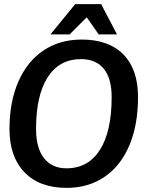

<svg xmlns="http://www.w3.org/2000/svg" viewBox="-20 -902 733 932"><path d="M26 -276Q26 -407 69 -505.5Q112 -604 191 -657Q270 -710 376 -710Q508 -710 579 -637.5Q650 -565 650 -431Q650 -296 608 -196.5Q566 -97 487.5 -43.5Q409 10 303 10Q172 10 99 -65.5Q26 -141 26 -276ZM522 -430Q522 -521 484 -568Q446 -615 373 -615Q268 -615 211.5 -527Q155 -439 155 -276Q155 -184 193.5 -134.5Q232 -85 303 -85Q408 -85 465 -174.5Q522 -264 522 -430ZM345 -882H471L548 -735H459L401 -818L318 -735H225Z"/></svg>

Font: Krub SemiBold
Style: Italic
Weight: 600
Italic angle: -8°
Designer: Ekaluck Peanpanawate
Foundry: Cadson Demak Co.,Ltd.
Version: Version 1.000; ttfautohint (v1.6)